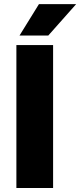

<svg xmlns="http://www.w3.org/2000/svg" viewBox="-20 -935 399 955"><path d="M244.1 0H61.5V-710.9H244.1ZM173.8 -914.6H358.9L220.2 -758.3H77.1Z"/></svg>

Font: Heebo Black
Style: Regular
Weight: 900
Designer: Oded Ezer
Foundry: Ezer Type House
Version: Version 3.100